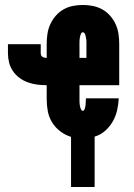

<svg xmlns="http://www.w3.org/2000/svg" viewBox="-20 -548 540 773"><path d="M266 205V3Q243 -4 223 -19Q203 -34 190 -55Q177 -76 172.5 -100Q168 -124 168 -149V-205H167Q148 -205 129 -207.5Q110 -210 92 -216.5Q74 -223 58.5 -234.5Q43 -246 32 -262Q21 -278 16.5 -296.5Q12 -315 12 -334V-370H144V-334Q144 -330 145.5 -326Q147 -322 150.5 -319.5Q154 -317 158.5 -316Q163 -315 167 -315H168V-371Q168 -391 171 -411.5Q174 -432 182.5 -450.5Q191 -469 204.5 -484.5Q218 -500 235.5 -510Q253 -520 273 -524Q293 -528 314 -528Q334 -528 354 -524Q374 -520 392 -510Q410 -500 423.5 -484.5Q437 -469 445.5 -450.5Q454 -432 457 -411.5Q460 -391 460 -371V-205H300V-149Q300 -145 300 -140.5Q300 -136 300.5 -131.5Q301 -127 301.5 -123Q302 -119 303.5 -114.5Q305 -110 307 -106Q309 -102 314 -102Q318 -102 320 -107Q322 -112 323 -116.5Q324 -121 324.5 -125.5Q325 -130 325 -134.5Q325 -139 325.5 -143.5Q326 -148 326 -152H458Q457 -128 451.5 -104Q446 -80 434 -59Q422 -38 403.5 -21.5Q385 -5 361 2V205ZM328 -315V-371Q328 -375 328 -379.5Q328 -384 327.5 -388.5Q327 -393 326 -397Q325 -401 324 -405.5Q323 -410 320.5 -414Q318 -418 314 -418Q309 -418 307 -414Q305 -410 303.5 -405.5Q302 -401 301.5 -397Q301 -393 300.5 -388.5Q300 -384 300 -379.5Q300 -375 300 -371V-315Z"/></svg>

Font: Iosevka Curly Slab Heavy
Style: Regular
Weight: 900
Monospace: yes
Designer: Belleve Invis
Foundry: Belleve Invis
Version: Version 22.1.2; ttfautohint (v1.8.4)